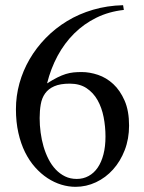

<svg xmlns="http://www.w3.org/2000/svg" viewBox="-20 -704 553 735"><path d="M474.1 -223.1Q474.1 -279.8 457 -318.8Q439.9 -357.9 413.6 -382.3Q387.2 -406.7 355 -417.5Q322.8 -428.2 293 -428.2Q275.9 -428.2 261.5 -426.8Q247.1 -425.3 231.9 -420.7Q216.8 -416 199.7 -407.5Q182.6 -398.9 160.2 -384.8Q174.3 -441.4 200.4 -490Q226.6 -538.6 263.9 -575.7Q301.3 -612.8 348.9 -636.2Q396.5 -659.7 454.1 -666L451.2 -684.1Q390.1 -682.6 336.2 -666.7Q282.2 -650.9 236.8 -623.3Q191.4 -595.7 155 -558.3Q118.7 -521 93.3 -477.3Q67.9 -433.6 54.4 -385Q41 -336.4 41 -286.1Q41 -236.8 50.3 -195.6Q59.6 -154.3 75.9 -121.3Q92.3 -88.4 114.5 -63.5Q136.7 -38.6 162.1 -22Q187.5 -5.4 214.8 2.9Q242.2 11.2 269 11.2Q310.1 11.2 347.4 -6.3Q384.8 -23.9 412.8 -55.2Q440.9 -86.4 457.5 -129.4Q474.1 -172.4 474.1 -223.1ZM383.8 -181.2Q383.8 -143.1 376 -113Q368.2 -83 354 -62.3Q339.8 -41.5 319.3 -30.3Q298.8 -19 273.9 -19Q249 -19 229 -28.8Q209 -38.6 193.1 -55.4Q177.2 -72.3 165.8 -94.7Q154.3 -117.2 146.7 -143.1Q139.2 -168.9 135.5 -196.8Q131.8 -224.6 131.8 -252Q131.8 -280.3 136 -304.4Q140.1 -328.6 152.6 -346.2Q165 -363.8 187.7 -373.8Q210.4 -383.8 247.1 -383.8Q285.2 -383.8 311.3 -366.5Q337.4 -349.1 353.5 -320.6Q369.6 -292 376.7 -255.6Q383.8 -219.2 383.8 -181.2Z"/></svg>

Font: Galatia SIL
Style: Regular
Weight: 400
Designer: Development by SIL's NRSI team
Version: Version 2.1